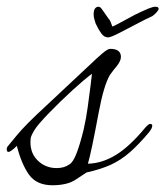

<svg xmlns="http://www.w3.org/2000/svg" viewBox="-41 -548 491 570"><path d="M115 2Q68 2 45.5 -29Q23 -60 9 -115Q-9 -97 -16 -97Q-21 -97 -21 -105Q-21 -111 -16 -116Q-16 -116 9.5 -147Q35 -178 96 -234L222 -352Q248 -377 263.5 -390Q279 -403 286 -403Q318 -403 318 -379Q318 -367 305 -351Q295 -339 290.5 -332.5Q286 -326 285 -325Q267 -294 252 -214Q241 -155 233 -117Q225 -79 220 -62Q262 -63 303 -88Q344 -113 391 -170Q393 -172 397 -176Q401 -180 405 -180Q411 -180 411 -175Q411 -170 408 -165Q405 -160 402 -156Q371 -119 344 -95.5Q317 -72 287 -58.5Q257 -45 216 -36L184 -15Q171 -6 153 -2Q135 2 115 2ZM127 -49Q150 -49 165 -60Q176 -66 186.5 -93.5Q197 -121 207 -162Q215 -197 219.5 -230.5Q224 -264 228 -295L232 -329Q209 -312 174 -280Q139 -248 105 -213Q71 -178 61 -161.5Q51 -145 50 -137Q46 -97 69.5 -73Q93 -49 127 -49ZM252 -528Q257 -528 263.5 -518Q270 -508 281 -493Q286 -488 288 -481.5Q290 -475 293 -469Q310 -477 336 -491.5Q362 -506 378 -513Q386 -517 399.5 -522.5Q413 -528 420 -528Q430 -528 430 -522Q430 -518 423.5 -511Q417 -504 411 -500Q389 -490 361 -475Q333 -460 310 -448.5Q287 -437 280 -437Q268 -437 259.5 -449Q251 -461 243 -478Q241 -485 239 -491.5Q237 -498 237 -505Q237 -528 252 -528Z"/></svg>

Font: Alex Brush
Style: Regular
Weight: 400
Designer: Robert E. Leuschke
Foundry: Robert E. Leuschke
Version: Version 1.111; ttfautohint (v1.8.4.7-5d5b)